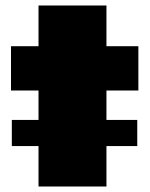

<svg xmlns="http://www.w3.org/2000/svg" viewBox="-20 -678 544 698"><path d="M23 -147V-242H479V-147ZM120 0V-349H20V-510H120V-658H367V-510H483V-349H367V0Z"/></svg>

Font: Saira Expanded Black
Style: Regular
Weight: 900
Width: 7
Designer: Hector Gatti with collaboration of the Omnibus-Type team
Foundry: Omnibus-Type
Version: Version 1.101